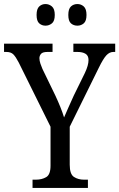

<svg xmlns="http://www.w3.org/2000/svg" viewBox="-24 -930 590 950"><path d="M137 0V-41H154Q183 -41 204.5 -53.5Q226 -66 226 -110V-303L69 -620Q54 -649 42 -661Q30 -673 7 -673H-4V-714H236V-673H211Q187 -673 179 -663.5Q171 -654 171 -642Q171 -630 176 -615Q181 -600 186 -589L250 -457Q264 -427 275 -399.5Q286 -372 293 -349Q301 -369 314 -397Q327 -425 341 -457L396 -569Q414 -607 414 -633Q414 -655 399 -664Q384 -673 359 -673H339V-714H546V-673H537Q518 -673 502.5 -656.5Q487 -640 465 -595L321 -303V-115Q321 -68 342 -54.5Q363 -41 391 -41H411V0ZM359 -803Q340 -803 327 -814.5Q314 -826 314 -856Q314 -886 327 -898Q340 -910 359 -910Q377 -910 390.5 -898Q404 -886 404 -856Q404 -826 390.5 -814.5Q377 -803 359 -803ZM201 -803Q183 -803 170 -814.5Q157 -826 157 -856Q157 -886 170 -898Q183 -910 201 -910Q219 -910 233 -898Q247 -886 247 -856Q247 -826 233 -814.5Q219 -803 201 -803Z"/></svg>

Font: Noto Serif Thai Condensed
Style: Regular
Weight: 400
Width: 3
Designer: Monotype Design Team
Foundry: Monotype Imaging Inc.
Version: Version 2.002; ttfautohint (v1.8.4.7-5d5b)